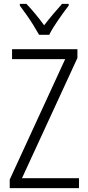

<svg xmlns="http://www.w3.org/2000/svg" viewBox="-20 -967 452 987"><path d="M386 0H30V-44L315 -663H42V-714H378V-669L93 -51H386ZM181 -788Q168 -811 151 -838.5Q134 -866 115.5 -892Q97 -918 82 -938V-947H116Q137 -925 161.5 -895.5Q186 -866 207 -837Q230 -867 251.5 -892.5Q273 -918 299 -947H333V-938Q309 -907 279.5 -864.5Q250 -822 233 -788Z"/></svg>

Font: Noto Sans Condensed Light
Style: Regular
Weight: 300
Width: 3
Designer: Monotype Design Team
Foundry: Monotype Imaging Inc.
Version: Version 2.013; ttfautohint (v1.8.4.7-5d5b)